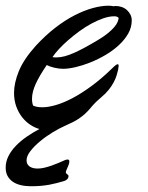

<svg xmlns="http://www.w3.org/2000/svg" viewBox="-99 -438 518 673"><path d="M314.9 -192.9Q313 -184.6 309.6 -173.3Q306.2 -162.1 299.3 -149.2Q292.5 -136.2 281.7 -122.8Q271 -109.4 254.9 -96.2Q244.6 -87.4 237.8 -80.8Q231 -74.2 226.3 -68.8Q221.7 -63.5 217.8 -58.8Q213.9 -54.2 209.2 -49.1Q204.6 -43.9 198 -38.1Q191.4 -32.2 181.2 -24.9Q169.9 -16.6 156.2 -9.8Q142.6 -2.9 128.9 2.9Q108.9 11.7 85.2 26.1Q61.5 40.5 41.3 57.4Q21 74.2 7.6 91.6Q-5.9 108.9 -5.9 124Q-5.9 137.7 4.4 145.3Q14.6 152.8 33.2 152.8Q43.9 152.8 56.4 149.9Q68.8 147 81.5 142.6Q94.2 138.2 106 133.1Q117.7 127.9 127 124Q128.4 123 131.6 122.1Q134.8 121.1 138.2 121.1Q140.6 121.1 142.3 122.6Q144 124 144 127.9Q144 132.8 142.1 138.2Q140.1 143.6 137.9 148.7Q135.7 153.8 133.8 158.2Q131.8 162.6 131.8 166Q131.8 168.5 133.3 169.9Q134.8 171.4 136.5 172.6Q138.2 173.8 139.6 175.3Q141.1 176.8 141.1 179.2Q141.1 186 136 190.7Q130.9 195.3 125 196.8Q111.3 200.7 99.1 203.9Q86.9 207 73.7 209.5Q60.5 211.9 44.9 213.4Q29.3 214.8 8.8 214.8Q-10.3 214.8 -26.4 210.9Q-42.5 207 -54.2 199Q-65.9 190.9 -72.5 178.7Q-79.1 166.5 -79.1 149.9Q-79.1 128.4 -69.3 109.1Q-59.6 89.8 -43 72.8Q-26.4 55.7 -5.1 41Q16.1 26.4 39.1 14.2Q22.9 9.8 7.1 -0.7Q-8.8 -11.2 -21.5 -27.3Q-34.2 -43.5 -42 -64.9Q-49.8 -86.4 -49.8 -112.8Q-49.8 -147 -33 -188.5Q-16.1 -230 25.9 -276.9Q59.6 -313.5 94.2 -340.3Q128.9 -367.2 162.4 -384.3Q195.8 -401.4 226.1 -409.7Q256.3 -418 280.8 -418Q286.1 -418 290.8 -417.5Q295.4 -417 299.8 -416Q301.8 -417 306.2 -417Q317.9 -417 328.1 -413.3Q338.4 -409.7 345.9 -402.8Q353.5 -396 358.2 -386.7Q362.8 -377.4 362.8 -366.2Q362.8 -341.8 350.1 -319.8Q337.4 -297.9 316.9 -279.1Q296.4 -260.3 270.5 -245.1Q244.6 -230 217.8 -219.2Q190.9 -208.5 165.8 -202.6Q140.6 -196.8 122.1 -196.8Q107.9 -196.8 91.3 -200.7Q74.7 -204.6 64.9 -210Q39.1 -172.4 26.1 -143.8Q13.2 -115.2 13.2 -91.8Q13.2 -77.6 17.1 -67.9Q28.8 -62 49.8 -62Q69.8 -62 96.2 -69.6Q122.6 -77.1 154.1 -93.5Q185.5 -109.9 221.2 -136Q256.8 -162.1 294.9 -199.2Q301.8 -206.1 306.4 -209.5Q311 -212.9 314 -212.9Q316.9 -212.9 316.9 -207ZM246.1 -298.8Q266.6 -311 280 -322.3Q293.5 -333.5 301.5 -343Q309.6 -352.5 313 -360.6Q316.4 -368.7 316.9 -375Q312.5 -380.9 301.8 -380.9Q283.7 -380.9 263.2 -373.8Q242.7 -366.7 221.4 -355.2Q200.2 -343.8 179.4 -328.6Q158.7 -313.5 140.4 -297.6Q122.1 -281.7 107.7 -266.1Q93.3 -250.5 85 -237.8Q88.9 -236.8 92.5 -236.8Q96.2 -236.8 100.1 -236.8Q125 -236.8 160.6 -252.7Q196.3 -268.6 246.1 -298.8Z"/></svg>

Font: Oregano
Style: Italic
Weight: 400
Italic angle: -12°
Designer: Astigmatic (AOETI)
Foundry: Astigmatic (AOETI)
Version: Version 1.000